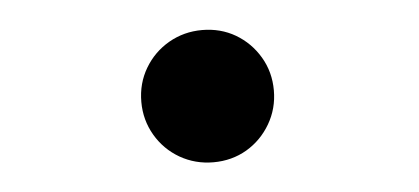

<svg xmlns="http://www.w3.org/2000/svg" viewBox="-30 -473 679 311"><g transform="rotate(-5 309.5 -317.5)"><path d="M306.5 -210Q277 -210 252.2 -224.2Q227.5 -238.5 213 -263.2Q198.5 -288 198.5 -317.5Q198.5 -347.5 213 -372Q227.5 -396.5 252.2 -410.8Q277 -425 306.5 -425Q336.5 -425 360.8 -410.8Q385 -396.5 399.5 -372Q414 -347.5 414 -317.5Q414 -288 399.5 -263.2Q385 -238.5 360.8 -224.2Q336.5 -210 306.5 -210Z"/></g></svg>

Font: Sono Monospace SemiBold
Style: Regular
Weight: 600
Designer: Tyler Finck
Foundry: Tyler Finck
Version: Version 2.112